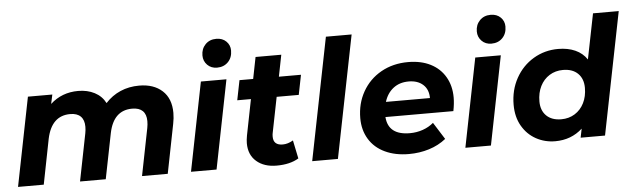

<svg xmlns="http://www.w3.org/2000/svg" viewBox="-49 -970 3825 1160"><g transform="rotate(-5 1863.5 -389.5)"><path d="M993 -364Q993 -332 986 -298L927 0H771L828 -287Q832 -307 832 -328Q832 -369 810.5 -390Q789 -411 747 -411Q634 -411 606 -276L551 0H395L452 -287Q456 -307 456 -327Q456 -368 434.5 -389.5Q413 -411 371 -411Q258 -411 229 -274L175 0H19L126 -538H274L262 -482Q332 -546 431 -546Q487 -546 530.5 -523.5Q574 -501 596 -458Q635 -501 687 -523.5Q739 -546 801 -546Q889 -546 941 -498.5Q993 -451 993 -364Z M1175 -538H1330L1223 0H1068ZM1198 -694Q1198 -734 1223.5 -760.5Q1249 -787 1290 -787Q1327 -787 1350 -764.5Q1373 -742 1373 -709Q1373 -666 1347 -639.5Q1321 -613 1280 -613Q1244 -613 1221 -636.5Q1198 -660 1198 -694Z M1580 -190Q1578 -182 1578 -168Q1578 -116 1635 -116Q1666 -116 1698 -135L1721 -24Q1669 8 1587 8Q1511 8 1465 -32Q1419 -72 1419 -142Q1419 -162 1424 -189L1467 -406H1384L1408 -526H1491L1517 -657H1673L1647 -526H1781L1757 -406H1623Z M1951 -742H2107L1959 0H1803Z M2679 -227H2267Q2275 -117 2406 -117Q2447 -117 2484.5 -130Q2522 -143 2550 -167L2615 -64Q2570 -28 2512 -10Q2454 8 2390 8Q2307 8 2244.5 -21.5Q2182 -51 2148.5 -106Q2115 -161 2115 -233Q2115 -322 2155.5 -393.5Q2196 -465 2268 -505.5Q2340 -546 2432 -546Q2510 -546 2567.5 -517Q2625 -488 2656.5 -434Q2688 -380 2688 -309Q2688 -272 2679 -227ZM2278 -318H2545Q2545 -370 2512.5 -399.5Q2480 -429 2425 -429Q2370 -429 2332 -399.5Q2294 -370 2278 -318Z M2839 -538H2994L2887 0H2732ZM2862 -694Q2862 -734 2887.5 -760.5Q2913 -787 2954 -787Q2991 -787 3014 -764.5Q3037 -742 3037 -709Q3037 -666 3011 -639.5Q2985 -613 2944 -613Q2908 -613 2885 -636.5Q2862 -660 2862 -694Z M3727 -742 3579 0H3431L3442 -54Q3374 8 3277 8Q3214 8 3161 -21Q3108 -50 3076.5 -104.5Q3045 -159 3045 -233Q3045 -322 3084.5 -393.5Q3124 -465 3192 -505.5Q3260 -546 3342 -546Q3401 -546 3445.5 -526Q3490 -506 3516 -467L3571 -742ZM3483 -298Q3483 -353 3450.5 -385Q3418 -417 3360 -417Q3314 -417 3278 -394.5Q3242 -372 3222 -332Q3202 -292 3202 -240Q3202 -185 3234.5 -153Q3267 -121 3325 -121Q3371 -121 3407 -143.5Q3443 -166 3463 -206Q3483 -246 3483 -298Z"/></g></svg>

Font: Idrija
Style: Bold Italic
Weight: 700
Italic angle: -11.3°
Designer: Julieta Ulanovsky
Foundry: Julieta Ulanovsky
Version: Version 7.200